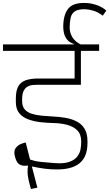

<svg xmlns="http://www.w3.org/2000/svg" viewBox="-56 -1137 731 1284"><path d="M151 127Q129 51 128.5 18Q128 -15 131 -25L130 -30Q102 -26 85 -32.5Q68 -39 59.5 -52Q51 -65 47.5 -78Q44 -91 42 -98Q36 -129 49 -147Q62 -165 82.5 -173.5Q103 -182 116 -184L145 -70Q158 -66 175 -61.5Q192 -57 224.5 -53.5Q257 -50 314 -46Q374 -42 409 -55Q444 -68 461 -90.5Q478 -113 482.5 -138.5Q487 -164 487 -186V-191Q487 -239 461 -265Q435 -291 393.5 -302Q352 -313 305 -314Q260 -315 215 -320Q170 -325 132.5 -339Q95 -353 72.5 -380.5Q50 -408 50 -455V-480Q50 -530 66 -559Q82 -588 115.5 -600Q149 -612 200 -612H443V-797H-36V-840H607V-797H485V-570H190Q178 -570 161.5 -568.5Q145 -567 129 -558.5Q113 -550 102.5 -530Q92 -510 92 -472V-461Q92 -426 109 -406Q126 -386 155.5 -376.5Q185 -367 222 -363.5Q259 -360 298 -358Q341 -356 382 -349Q423 -342 456.5 -325Q490 -308 509.5 -276Q529 -244 529 -192V-180Q529 -134 515.5 -100Q502 -66 475 -44.5Q448 -23 408.5 -13Q369 -3 317 -4Q283 -4 242.5 -9Q202 -14 157 -24L194 118ZM440 -836V-842Q431 -845 414 -854Q397 -863 383 -886.5Q369 -910 367 -953Q366 -1034 399 -1077.5Q432 -1121 520 -1117Q553 -1116 591 -1103Q629 -1090 655 -1066L631 -1032Q602 -1055 571.5 -1064.5Q541 -1074 518 -1075Q469 -1077 446 -1062Q423 -1047 416.5 -1018.5Q410 -990 410 -953Q410 -928 419.5 -905Q429 -882 447.5 -864.5Q466 -847 492 -836Z"/></svg>

Font: Matangi Light
Style: Regular
Weight: 300
Designer: Prashant Pant
Foundry: The Graphic Ant
Version: Version 3.002